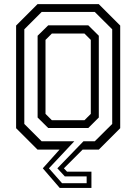

<svg xmlns="http://www.w3.org/2000/svg" viewBox="-20 -720 656 924"><path d="M229.5 -141.5H386.5L417 -172V-528L386.5 -558.5H229.5L199 -528V-172ZM180.5 -40H436L520 -123.5V-579L436 -662.5H180.5L97 -579V-123.5ZM212 -104 161 -154.5V-548L212 -598H405L455.5 -548V-154.5L405 -104ZM337.5 -40 215.5 90 278.5 161.5H397V129H292L256 90L381.5 -40ZM455.5 -700 558.5 -597V-103L455.5 0H377.5L287.5 90L302.5 106H420V184.5H267.5L186 90L266.5 0H160.5L57.5 -103V-597L160.5 -700Z"/></svg>

Font: Tourney
Style: Regular
Weight: 400
Designer: Tyler Finck
Foundry: Etcetera Type Co
Version: Version 1.015